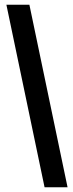

<svg xmlns="http://www.w3.org/2000/svg" viewBox="-20 -710 308 810"><path d="M265 80H168L7 -690H104Z"/></svg>

Font: Bricolage Grotesque Condensed Medium
Style: Regular
Weight: 500
Width: 3
Designer: Mathieu Triay
Foundry: Atelier Triay
Version: Version 1.000;gftools[0.9.30]